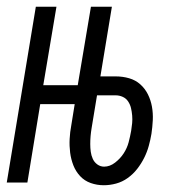

<svg xmlns="http://www.w3.org/2000/svg" viewBox="-20 -540 540 568"><path d="M287 8Q267 8 248.5 1.5Q230 -5 217 -19Q204 -33 197 -51Q190 -69 187.5 -88.5Q185 -108 186 -128.5Q187 -149 191 -170L201 -232H99L61 0H0L86 -520H147L108 -288H210L249 -520H311L277 -314H322Q343 -314 362 -308.5Q381 -303 395 -290.5Q409 -278 417.5 -261Q426 -244 429.5 -224.5Q433 -205 432 -184.5Q431 -164 428 -144Q425 -126 420 -108Q415 -90 406.5 -73Q398 -56 386 -40.5Q374 -25 358 -13.5Q342 -2 323.5 3Q305 8 287 8ZM288 -47Q305 -47 320.5 -59Q336 -71 346 -86.5Q356 -102 360.5 -119Q365 -136 368 -153Q370 -165 371 -176Q372 -187 371 -198.5Q370 -210 367.5 -220.5Q365 -231 359 -240Q353 -249 343 -253.5Q333 -258 322 -258H267L251 -161Q249 -149 248 -137.5Q247 -126 247 -114Q247 -102 248.5 -91Q250 -80 254.5 -70Q259 -60 268 -53.5Q277 -47 288 -47Z"/></svg>

Font: Iosevka Curly Light
Style: Italic
Weight: 300
Italic angle: -9°
Monospace: yes
Designer: Belleve Invis
Foundry: Belleve Invis
Version: Version 22.1.2; ttfautohint (v1.8.4)